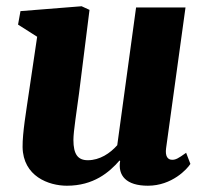

<svg xmlns="http://www.w3.org/2000/svg" viewBox="-20 -588 663 618"><path d="M52.7 -114.7C54.2 -20.5 136.7 9.8 195.3 9.8C281.2 9.8 331.5 -33.2 364.7 -71.3L366.7 -69.8C358.9 -22.9 386.2 9.8 456.1 9.8C533.7 9.8 583 -44.4 592.8 -60.5L579.1 -96.2C553.2 -77.6 545.4 -73.7 534.2 -73.7C519.5 -73.7 511.2 -85.4 514.6 -110.8L577.1 -564H418L357.4 -120.6C334.5 -94.7 301.3 -72.3 262.7 -72.3C231 -72.3 216.3 -90.8 216.3 -137.7C216.3 -166 227.1 -230.5 234.4 -287.6L268.1 -556.2L242.7 -567.9L45.9 -552.2L38.1 -508.8L99.6 -469.7L73.2 -291.5C64.5 -231 52.2 -160.6 52.7 -114.7Z"/></svg>

Font: Merriweather
Style: Heavy Italic
Weight: 900
Italic angle: -7.5°
Designer: Eben Sorkin
Foundry: Eben Sorkin
Version: Version 1.001